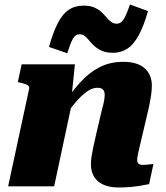

<svg xmlns="http://www.w3.org/2000/svg" viewBox="-20 -826 737 851"><path d="M16 0H220L305 -398L297 -394L312 -541H76L59 -462L68 -460Q82 -457 92 -453.5Q102 -450 106.5 -445Q111 -440 109 -432ZM611 -227 638 -342Q645 -373 649 -399Q653 -425 653 -447Q653 -495 621 -523.5Q589 -552 526 -552Q468 -552 422 -528.5Q376 -505 337 -462.5Q298 -420 260 -363L262 -301Q289 -342 315 -372.5Q341 -403 365 -420Q389 -437 411 -437Q429 -437 436.5 -429Q444 -421 444 -406Q444 -395 441.5 -380Q439 -365 433 -345L408 -239Q399 -200 393.5 -174Q388 -148 385.5 -131Q383 -114 383 -99Q383 -64 398 -41Q413 -18 440.5 -6.5Q468 5 505 5Q531 5 555 3Q579 1 601 -2.5Q623 -6 641 -10L660 -99Q655 -99 647.5 -98Q640 -97 631.5 -96Q623 -95 615 -95Q601 -95 594.5 -100Q588 -105 588 -118Q588 -125 590.5 -138.5Q593 -152 598.5 -174Q604 -196 611 -227ZM481 -592Q452 -592 432.5 -600.5Q413 -609 399.5 -621Q386 -633 376 -645.5Q366 -658 356.5 -666Q347 -674 333 -674Q314 -674 303 -654Q292 -634 278 -590L197 -618Q216 -685 237 -725Q258 -765 285 -783Q312 -801 350 -801Q379 -801 397.5 -793Q416 -785 429 -773Q442 -761 452 -749Q462 -737 472.5 -729Q483 -721 497 -721Q510 -721 519.5 -730Q529 -739 537.5 -758Q546 -777 556 -806L636 -777Q617 -710 594.5 -669Q572 -628 544 -610Q516 -592 481 -592Z"/></svg>

Font: Roboto Serif 20pt ExtraBold
Style: Italic
Weight: 800
Italic angle: -10°
Version: Version 1.007